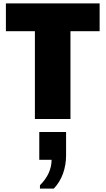

<svg xmlns="http://www.w3.org/2000/svg" viewBox="-20 -706 626 1139"><path d="M187 0V-521H15V-686H571V-521H398V0ZM217 413V393Q252 358 269 320Q286 282 286 242H213V77H372V216Q372 272 354 323Q336 374 299 413Z"/></svg>

Font: Chivo Medium Black
Style: Regular
Weight: 900
Version: Version 2.002